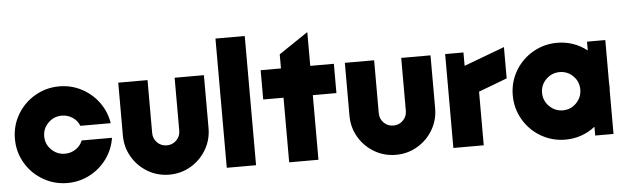

<svg xmlns="http://www.w3.org/2000/svg" viewBox="-47 -871 3402 1045"><g transform="rotate(-5 1654.5 -348.0)"><path d="M20 -257Q20 -329 55.5 -389.5Q91 -450 152 -485.5Q213 -521 285 -521Q350 -521 406.5 -491.5Q463 -462 500 -411Q537 -360 547 -297H381Q370 -326 343.5 -343.5Q317 -361 285 -361Q242 -361 211 -330.5Q180 -300 180 -257Q180 -214 211 -183.5Q242 -153 285 -153Q317 -153 343.5 -170.5Q370 -188 381 -217H547Q537 -154 500 -103Q463 -52 406.5 -22.5Q350 7 285 7Q213 7 152 -28.5Q91 -64 55.5 -124.5Q20 -185 20 -257Z M607 -224V-513H767V-224Q767 -193 788.5 -171.5Q810 -150 841 -150Q872 -150 893.5 -171.5Q915 -193 915 -224V-513H1075V-224Q1075 -160 1043.5 -106.5Q1012 -53 958.5 -21.5Q905 10 841 10Q777 10 723.5 -21.5Q670 -53 638.5 -106.5Q607 -160 607 -224Z M1155 -706H1315V0H1155Z M1496 -353H1385V-513H1496V-590L1655 -697L1656 -696V-513H1785V-353H1656V0H1496Z M1845 -224V-513H2005V-224Q2005 -193 2026.5 -171.5Q2048 -150 2079 -150Q2110 -150 2131.5 -171.5Q2153 -193 2153 -224V-513H2313V-224Q2313 -160 2281.5 -106.5Q2250 -53 2196.5 -21.5Q2143 10 2079 10Q2015 10 1961.5 -21.5Q1908 -53 1876.5 -106.5Q1845 -160 1845 -224Z M2393 -513H2493V-440L2715 -523V-352L2559 -293V0H2393Z M2740 -257Q2740 -329 2775.5 -389.5Q2811 -450 2872 -485.5Q2933 -521 3005 -521Q3096 -521 3168 -465V-513H3268V-280L3269 -257L3268 -234V0H3168V-48Q3096 8 3005 8Q2933 8 2872 -27.5Q2811 -63 2775.5 -124Q2740 -185 2740 -257ZM3109 -257Q3109 -300 3078.5 -330.5Q3048 -361 3005 -361Q2962 -361 2931 -330.5Q2900 -300 2900 -257Q2900 -214 2931 -183Q2962 -152 3005 -152Q3048 -152 3078.5 -183Q3109 -214 3109 -257Z"/></g></svg>

Font: Lineal Heavy
Style: Regular
Weight: 900
Designer: Created by Frank Adebiaye with contributions from Anton Moglia & Ariel Martín Pérez
Created by Frank ADEBIAYE with FontF
Foundry: Velvetyne Type Foundry
Version: Version 2.000